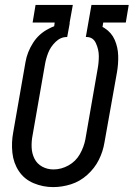

<svg xmlns="http://www.w3.org/2000/svg" viewBox="-20 -755 545 783"><path d="M197 8Q155 8 117 -8Q79 -24 57 -57Q35 -90 30.5 -132Q26 -174 34 -216L84 -502Q91 -543 115 -580.5Q139 -618 179 -638Q190 -644 201 -648L203 -663H113L125 -735H277L264 -663V-658L254 -604H252Q227 -604 206.5 -584Q186 -564 176.5 -539.5Q167 -515 163 -490L113 -204Q108 -179 109 -154Q110 -129 120.5 -108Q131 -87 152 -75.5Q173 -64 198 -64Q230 -64 259.5 -80.5Q289 -97 305.5 -126Q322 -155 328 -186L378 -473Q383 -499 383 -526Q383 -553 371 -579Q360 -603 335 -604H330L353 -735H505L493 -663H401L398 -645Q403 -643 407 -640Q435 -622 448 -592Q461 -562 462 -528Q463 -494 457 -460L406 -174Q400 -137 383 -103Q366 -69 336 -42Q306 -15 269.5 -3.5Q233 8 197 8Z"/></svg>

Font: Iosevka SS08
Style: Italic
Weight: 400
Italic angle: -10°
Monospace: yes
Designer: Belleve Invis
Foundry: Belleve Invis
Version: 2.1.0; ttfautohint (v1.8.2)